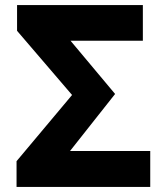

<svg xmlns="http://www.w3.org/2000/svg" viewBox="-20 -734 651 754"><path d="M45 -101 263 -361 47 -613V-714H541V-574H257L432 -365L255 -141H570V0H45Z"/></svg>

Font: Nebula Sans Bold
Style: Regular
Weight: 700
Designer: Paul D. Hunt for Adobe (as Source Sans)
Foundry: Nebula Entertainment & Broadcasting LLC
Version: Version 1.010